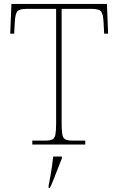

<svg xmlns="http://www.w3.org/2000/svg" viewBox="-20 -734 603 975"><path d="M144 0V-20H209Q234 -20 246 -26Q258 -32 261.5 -51Q265 -70 265 -108V-689H116Q77 -689 67 -675Q57 -661 55 -620L52 -563H32L38 -714H523L529 -563H509L506 -620Q504 -661 494 -675Q484 -689 445 -689H293V-108Q293 -70 296.5 -51Q300 -32 312 -26Q324 -20 349 -20H413V0ZM227 208Q232 183 236.5 157.5Q241 132 244.5 107.5Q248 83 250 61H294V71Q285 92 274.5 119.5Q264 147 253.5 174Q243 201 233 221H227Z"/></svg>

Font: Noto Serif Tibetan Thin
Style: Regular
Weight: 250
Version: Version 2.103